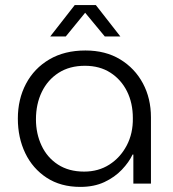

<svg xmlns="http://www.w3.org/2000/svg" viewBox="-20 -720 678 753"><path d="M295 13Q218 13 163 -23Q108 -59 79 -119.5Q50 -180 50 -255Q50 -331 82 -391.5Q114 -452 173.5 -487Q233 -522 315 -522Q394 -522 451.5 -487Q509 -452 540.5 -393Q572 -334 572 -260V0H503V-114H500Q486 -84 458 -54.5Q430 -25 389.5 -6Q349 13 295 13ZM310 -47Q366 -47 409 -74.5Q452 -102 477 -149.5Q502 -197 501 -257Q501 -316 478 -362Q455 -408 413 -435Q371 -462 313 -462Q253 -462 210 -434.5Q167 -407 144 -359.5Q121 -312 121 -252Q121 -196 143 -149Q165 -102 207.5 -74.5Q250 -47 310 -47ZM177 -577 273 -700H356L452 -577H391L314 -670L238 -577Z"/></svg>

Font: MuseoModerno SemiBold Light
Style: Regular
Weight: 300
Version: Version 1.001